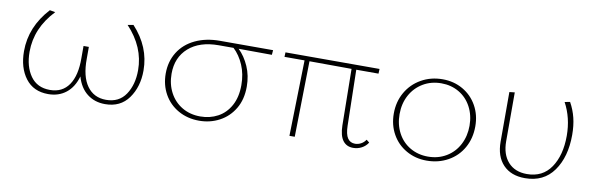

<svg xmlns="http://www.w3.org/2000/svg" viewBox="-37 -684 2980 961"><g transform="rotate(10 1453.0 -204.0)"><path d="M671 -195Q671 -112 629.5 -54Q588 4 510 4Q457 4 419 -25.5Q381 -55 365 -111Q349 -55 311.5 -25.5Q274 4 221 4Q146 4 105.5 -49.5Q65 -103 65 -187Q65 -311 157 -411L185 -406Q93 -309 93 -189Q93 -114 127 -66Q161 -18 226 -18Q289 -18 322 -66Q355 -114 354 -203V-264H381V-204Q380 -114 414.5 -66Q449 -18 511 -18Q577 -18 610.5 -68Q644 -118 644 -192Q644 -309 553 -406L582 -411Q671 -315 671 -195Z M1290 -384Q1175 -384 1121 -385Q1153 -354 1173.5 -307.5Q1194 -261 1194 -205Q1194 -140 1166 -93Q1138 -46 1091 -21Q1044 4 988 4Q929 4 882 -22.5Q835 -49 809 -95.5Q783 -142 783 -200Q783 -261 812.5 -308.5Q842 -356 896.5 -382Q951 -408 1022 -408H1292ZM1095 -385H1020Q923 -385 867.5 -336Q812 -287 812 -204Q812 -151 834.5 -108.5Q857 -66 897.5 -42Q938 -18 990 -18Q1039 -18 1079 -39.5Q1119 -61 1142.5 -104Q1166 -147 1166 -208Q1166 -264 1146.5 -309.5Q1127 -355 1095 -385Z M1846 -36Q1834 -17 1814 -6.5Q1794 4 1771 4Q1737 4 1718.5 -21Q1700 -46 1699 -97L1695 -384L1481 -385L1474 0H1447L1456 -385H1354L1355 -408H1833L1832 -384H1719L1725 -100Q1726 -57 1739 -37.5Q1752 -18 1777 -18Q1792 -18 1806.5 -25.5Q1821 -33 1831 -48Z M1942 -201Q1942 -261 1969.5 -309Q1997 -357 2045.5 -384.5Q2094 -412 2154 -412Q2211 -412 2257 -385.5Q2303 -359 2329 -312.5Q2355 -266 2355 -208Q2355 -147 2328 -99Q2301 -51 2252.5 -24Q2204 3 2144 3Q2087 3 2040.5 -23.5Q1994 -50 1968 -96.5Q1942 -143 1942 -201ZM2326 -206Q2326 -259 2303.5 -301.5Q2281 -344 2241 -367.5Q2201 -391 2151 -391Q2099 -391 2058 -366.5Q2017 -342 1994 -299.5Q1971 -257 1971 -203Q1971 -150 1993.5 -107.5Q2016 -65 2056.5 -41.5Q2097 -18 2147 -18Q2199 -18 2240 -42.5Q2281 -67 2303.5 -110Q2326 -153 2326 -206Z M2493 -155V-407L2520 -410V-162Q2520 -95 2554.5 -56.5Q2589 -18 2650 -18Q2730 -18 2772 -80Q2814 -142 2814 -241Q2814 -332 2774 -406L2801 -411Q2821 -375 2830.5 -336Q2840 -297 2840 -250Q2840 -138 2789.5 -67Q2739 4 2644 4Q2573 4 2533 -38Q2493 -80 2493 -155Z"/></g></svg>

Font: Ysabeau Extralight
Style: Regular
Weight: 200
Designer: Christian Thalmann (Catharsis Fonts)
Version: Version 0.003